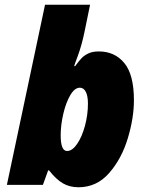

<svg xmlns="http://www.w3.org/2000/svg" viewBox="-20 -780 619 810"><path d="M187 -61H183L161 0H9L170 -760H360L337 -648Q325 -589 308.5 -545Q292 -501 293 -501H297Q314 -524 324.5 -535Q335 -546 352.5 -554.5Q370 -563 397 -563Q464 -563 504.5 -514Q545 -465 545 -357Q545 -282 519 -196Q493 -110 440.5 -50Q388 10 311 10Q274 10 245.5 -6.5Q217 -23 187 -61ZM351 -343Q351 -375 342 -392.5Q333 -410 317 -410Q295 -410 276.5 -378.5Q258 -347 247 -299.5Q236 -252 236 -209Q236 -143 263 -143Q285 -143 305.5 -173Q326 -203 338.5 -249.5Q351 -296 351 -343Z"/></svg>

Font: Noto Sans Display Black
Style: Italic
Weight: 900
Italic angle: -12°
Designer: Monotype Design team
Foundry: Monotype Imaging Inc.
Version: Version 1.000